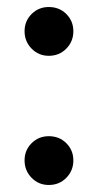

<svg xmlns="http://www.w3.org/2000/svg" viewBox="-20 -515 280 547"><path d="M189 -58Q189 -29 169 -8.5Q149 12 119 12Q90 12 70 -8.5Q50 -29 50 -58Q50 -87 70 -107Q90 -127 119 -127Q149 -127 169 -107Q189 -87 189 -58ZM189 -426Q189 -397 169 -376.5Q149 -356 119 -356Q90 -356 70 -376.5Q50 -397 50 -426Q50 -455 70 -475Q90 -495 119 -495Q149 -495 169 -475Q189 -455 189 -426Z"/></svg>

Font: Fira Sans
Style: Regular
Weight: 400
Designer: bBox Type GmbH & Carrois Corporate GbR & Edenspiekermann AG
Foundry: bBox Type GmbH & Carrois Corporate GbR & Edenspiekermann AG
Version: Version 4.301